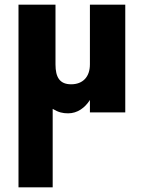

<svg xmlns="http://www.w3.org/2000/svg" viewBox="-20 -480 610 820"><path d="M217 -460H59V320H205V-15C230 0 248 4 271 4C311 4 343 -20 364 -53V0H515V-460H364V-205C364 -151 333 -120 284 -120C235 -120 217 -150 217 -205Z"/></svg>

Font: Jost
Style: Bold
Weight: 700
Version: Version 3.710